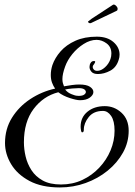

<svg xmlns="http://www.w3.org/2000/svg" viewBox="-20 -779 592 843"><path d="M243 44Q163 44 109.5 15.5Q56 -13 29 -58Q2 -103 2 -151Q2 -213 32.5 -262Q63 -311 113 -344Q163 -377 222 -390Q214 -401 208.5 -416Q203 -431 203 -450Q203 -471 210 -493Q221 -525 246 -553.5Q271 -582 311 -600Q351 -618 405 -618Q451 -618 478 -594.5Q505 -571 505 -539Q505 -533 504 -527.5Q503 -522 501 -516Q491 -483 464 -468.5Q437 -454 410 -454Q390 -454 381.5 -464Q373 -474 373 -485Q373 -495 378 -503Q383 -511 392 -511H394Q398 -511 398 -508Q398 -504 392 -496Q387 -491 387 -485Q387 -479 392 -473.5Q397 -468 407 -468Q424 -468 441 -483.5Q458 -499 465 -520Q469 -531 469 -544Q469 -573 448 -588.5Q427 -604 404 -604Q376 -604 347.5 -586Q319 -568 297.5 -541.5Q276 -515 266 -487Q254 -454 254 -432Q254 -422 256 -414.5Q258 -407 261 -400Q277 -403 295 -405.5Q313 -408 328 -408Q360 -408 375 -398Q390 -388 390 -375Q390 -362 374.5 -350.5Q359 -339 331 -339Q316 -339 286.5 -348.5Q257 -358 236 -374Q170 -357 127.5 -300.5Q85 -244 85 -154Q85 -124 92.5 -92Q100 -60 118 -32Q136 -4 167.5 13.5Q199 31 248 31Q299 31 341.5 11Q384 -9 416 -43Q448 -77 465.5 -119Q483 -161 483 -205Q483 -248 468 -270Q453 -292 432 -292Q391 -292 369.5 -265Q348 -238 348 -210V-209Q348 -198 341 -198Q337 -198 336 -205Q335 -210 334.5 -214.5Q334 -219 334 -223Q334 -264 364 -288.5Q394 -313 440 -313Q482 -313 513.5 -284Q545 -255 545 -205Q545 -154 520 -109Q495 -64 452.5 -29.5Q410 5 356 24.5Q302 44 243 44ZM325 -358Q342 -358 349.5 -363.5Q357 -369 357 -375Q357 -382 349.5 -387Q342 -392 326 -392Q316 -392 297.5 -390.5Q279 -389 266 -386Q277 -372 294 -365.5Q311 -359 314 -359Q317 -359 319.5 -358.5Q322 -358 325 -358ZM376 -677Q372 -677 369 -679.5Q366 -682 367 -684Q367 -687 370 -687Q376 -692 382 -696.5Q388 -701 395 -705L476 -758Q477 -759 479 -759Q485 -759 491.5 -751.5Q498 -744 496 -737Q496 -734 493 -732L380 -678Z"/></svg>

Font: Gwendolyn
Style: Bold
Weight: 700
Designer: Robert E. Leuschke
Foundry: Robert E. Leuschke
Version: Version 1.010; ttfautohint (v1.8.3)